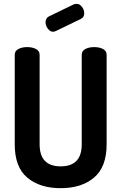

<svg xmlns="http://www.w3.org/2000/svg" viewBox="-20 -977 634 1003"><path d="M57 -223V-691Q57 -711 76 -721Q95 -731 122 -731Q149 -731 168 -721Q187 -711 187 -691V-223Q187 -108 297 -108Q407 -108 407 -223V-691Q407 -711 426 -721Q445 -731 472 -731Q499 -731 518 -721Q537 -711 537 -691V-223Q537 -105 471.5 -49.5Q406 6 297 6Q188 6 122.5 -49Q57 -104 57 -223ZM218 -860Q218 -882 235 -891L367 -955Q377 -957 380 -957Q396 -957 408 -941.5Q420 -926 420 -908Q420 -886 402 -878L272 -815Q262 -811 258 -811Q242 -811 230 -827Q218 -843 218 -860Z"/></svg>

Font: Terminal Dosis
Style: Bold
Weight: 700
Designer: EdgarTolentino, PabloImpallari, IginoMarini
Foundry: EdgarTolentino, PabloImpallari, IginoMarini
Version: Version 1.006